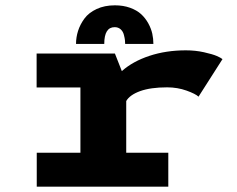

<svg xmlns="http://www.w3.org/2000/svg" viewBox="-20 -701 890 721"><path d="M265.5 -536Q265.5 -561 273.2 -585.2Q281 -609.5 297.2 -631.5Q313.5 -653.5 343 -667.2Q372.5 -681 411.5 -681Q443 -681 468.5 -671.8Q494 -662.5 510 -647.8Q526 -633 536.8 -613.5Q547.5 -594 551.8 -574.8Q556 -555.5 556 -536H450Q450 -543 449.2 -550.2Q448.5 -557.5 445.2 -570.2Q442 -583 433 -591Q424 -599 410.5 -599Q371.5 -599 371.5 -536ZM454 -127.5H612V0H118V-127.5H282V-372.5H117.5V-500H411.5L437.5 -434Q478.5 -470.5 541 -491.2Q603.5 -512 678 -512Q713.5 -512 746 -504.8Q778.5 -497.5 794 -490.8Q809.5 -484 815.5 -479L725.5 -338Q714.5 -348.5 680.5 -360.8Q646.5 -373 607.5 -373Q545.5 -373 506.2 -358.8Q467 -344.5 454 -321.5Z"/></svg>

Font: League Mono Wide
Style: Bold
Weight: 700
Width: 8
Designer: Tyler Finck
Foundry: The League of Moveable Type / Tyler Finck
Version: Version 2.210